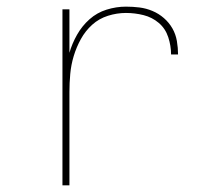

<svg xmlns="http://www.w3.org/2000/svg" viewBox="-20 -558 640 578"><path d="M168 0V-530H189V-399Q197 -427 212 -453.5Q227 -480 249.5 -500Q272 -520 301 -529Q330 -538 359 -538Q380 -538 400 -535.5Q420 -533 439 -525Q458 -517 473.5 -503.5Q489 -490 499 -472.5Q509 -455 512.5 -434.5Q516 -414 516 -394H495Q495 -420 486.5 -446Q478 -472 458 -489Q438 -506 412 -512.5Q386 -519 359 -519Q332 -519 305 -510.5Q278 -502 257.5 -483.5Q237 -465 223.5 -440.5Q210 -416 202 -389.5Q194 -363 191.5 -335.5Q189 -308 189 -281V0Z"/></svg>

Font: Iosevka Curly Thin Extended
Style: Regular
Weight: 100
Width: 7
Monospace: yes
Designer: Belleve Invis
Foundry: Belleve Invis
Version: Version 11.1.0; ttfautohint (v1.8.3)